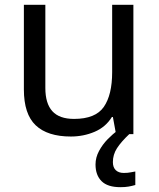

<svg xmlns="http://www.w3.org/2000/svg" viewBox="-20 -556 658 796"><path d="M533 -536V0H461L448 -71H444Q418 -29 372 -9.5Q326 10 274 10Q177 10 128 -36.5Q79 -83 79 -185V-536H168V-191Q168 -127 197 -95Q226 -63 287 -63Q376 -63 410.5 -113Q445 -163 445 -257V-536ZM448 116Q448 138 460 149.5Q472 161 493 161Q510 161 521.5 158.5Q533 156 541 155V211Q527 215 513 217.5Q499 220 479 220Q426 220 401 195Q376 170 376 126Q376 97 390.5 70Q405 43 426.5 21Q448 -1 468 -15L516 0Q482 32 465 58.5Q448 85 448 116Z"/></svg>

Font: Noto Sans Bassa Vah
Style: Regular
Weight: 400
Designer: Monotype Design Team
Foundry: Monotype Imaging Inc.
Version: Version 2.002